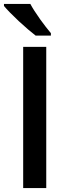

<svg xmlns="http://www.w3.org/2000/svg" viewBox="-23 -951 348 971"><path d="M210.9 0H94.2V-713.9H210.9ZM234.4 -771H157.2Q125 -795.4 71.8 -844.2Q19.5 -893.6 -2.9 -920.9V-931.2H130.4Q146 -901.4 180.7 -852.5Q210.4 -811.5 234.4 -783.2Z"/></svg>

Font: Open Sans
Style: SemiBold
Weight: 600
Foundry: Ascender Corporation
Version: Version 1.10